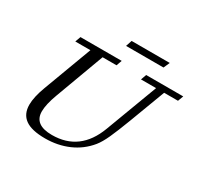

<svg xmlns="http://www.w3.org/2000/svg" viewBox="-170 -1012 1273 1231"><g transform="rotate(30 467.0 -396.5)"><path d="M454.6 -760.3 469.7 -805.7H752L731.9 -760.3ZM300.8 13.2Q201.2 13.2 153.6 -21Q106 -55.2 106 -124.5Q106 -181.2 137.2 -264.6L270.5 -622.1H158.7L173.3 -663.1H478.5L463.9 -622.1H360.8L227.1 -260.3Q196.8 -178.7 196.8 -127Q196.8 -27.8 328.1 -27.8Q534.2 -27.8 612.8 -238.3L756.8 -622.1H645L659.7 -663.1H934.1L918.9 -622.1H816.4L716.8 -357.4Q681.2 -263.2 656 -208Q630.9 -152.8 606 -122.1Q551.3 -55.2 472.7 -21Q394 13.2 300.8 13.2Z"/></g></svg>

Font: Elstob 6pt
Style: Italic
Weight: 400
Italic angle: -20°
Designer: Peter S. Baker
Version: Version 1.015